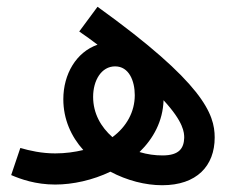

<svg xmlns="http://www.w3.org/2000/svg" viewBox="-20 -538 693 567"><path d="M459 9C561 9 614 -48 614 -132C614 -201 581 -293 268 -518L214 -445C233 -432 251 -419 268 -406C205 -384 167 -319 167 -245C167 -186 190 -135 226 -95C201 -89 173 -85 143 -85C103 -85 68 -93 40 -101L13 -21C41 -9 85 7 143 7C195 7 254 -6 306 -31C355 -5 409 9 459 9ZM255 -252C255 -300 279 -342 320 -342C361 -342 378 -299 378 -257C378 -208 354 -164 312 -133C278 -163 255 -203 255 -252ZM524 -131C523 -101 510 -79 460 -79C438 -79 415 -82 392 -89C433 -129 461 -180 463 -242C523 -177 524 -146 524 -131Z"/></svg>

Font: Noto Sans Arabic Cond Med
Style: Regular
Weight: 500
Width: 3
Designer: Monotype Design Team, Nadine Chahine, Nizar Qandah and Khaled Hosny
Foundry: Monotype Imaging Inc.
Version: Version 2.012